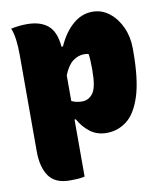

<svg xmlns="http://www.w3.org/2000/svg" viewBox="-85 -628 769 898"><g transform="rotate(-10 300.0 -179.5)"><path d="M27 -547Q65 -555 103 -555Q166 -555 202 -525Q238 -495 244 -423H251Q279 -486 321 -522.5Q363 -559 415 -559Q459 -559 494.5 -531Q530 -503 550.5 -457.5Q571 -412 571 -357V-345Q571 -209 546 -131.5Q521 -54 478.5 -21.5Q436 11 383 11Q337 11 304 -14.5Q271 -40 251 -77H245V194Q228 198 211 199Q194 200 175 200Q105 200 75 157Q45 114 45 39V-420Q45 -457 41 -490Q37 -523 27 -547ZM342 -370Q313 -370 288 -351Q263 -332 245 -287V-165Q267 -154 295 -154Q327 -154 347 -181.5Q367 -209 367 -289V-297Q367 -344 363 -367Q358 -369 352.5 -369.5Q347 -370 342 -370Z"/></g></svg>

Font: Recursive Mn Csl St Blk
Style: Regular
Weight: 900
Monospace: yes
Version: Version 1.079;hotconv 1.0.112;makeotfexe 2.5.65598; ttfautoh